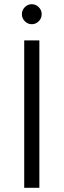

<svg xmlns="http://www.w3.org/2000/svg" viewBox="-20 -892 302 912"><path d="M95 -700H167V0H95ZM84 -825Q84 -844 98 -858Q112 -872 131 -872Q150 -872 164 -858Q178 -844 178 -825Q178 -805 164 -791Q150 -777 131 -777Q112 -777 98 -791Q84 -805 84 -825Z"/></svg>

Font: KoHo
Style: Regular
Weight: 400
Version: Version 1.000; ttfautohint (v1.6)